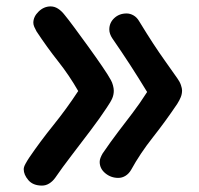

<svg xmlns="http://www.w3.org/2000/svg" viewBox="-20 -593 621 599"><path d="M111 -14Q83 -14 68.5 -31Q54 -48 54 -65Q54 -72 59.5 -82Q65 -92 71 -101Q105 -151 146.5 -202.5Q188 -254 224 -309Q196 -358 161.5 -401.5Q127 -445 94 -495Q90 -502 87 -509Q84 -516 84 -522Q84 -541 100.5 -557Q117 -573 138 -573Q150 -573 161 -566Q172 -559 182 -546Q192 -534 212 -507Q232 -480 255.5 -447.5Q279 -415 298.5 -386.5Q318 -358 326 -343Q330 -336 332.5 -326.5Q335 -317 335 -310Q335 -298 330.5 -287Q326 -276 313 -257Q292 -225 262.5 -186Q233 -147 203.5 -108.5Q174 -70 152 -38Q144 -27 133.5 -20.5Q123 -14 111 -14ZM349 -38Q326 -38 308.5 -52.5Q291 -67 291 -88Q291 -94 293.5 -100.5Q296 -107 300 -114Q326 -152 348.5 -181.5Q371 -211 393.5 -240.5Q416 -270 439 -306Q411 -352 386 -390.5Q361 -429 330 -474Q326 -480 323.5 -487Q321 -494 321 -501Q321 -522 336.5 -536.5Q352 -551 375 -551Q386 -551 396.5 -545Q407 -539 414 -527Q439 -486 458 -457Q477 -428 494.5 -403.5Q512 -379 533 -349Q541 -338 544.5 -327.5Q548 -317 548 -311Q548 -300 544 -290Q540 -280 533 -269Q496 -214 456.5 -164Q417 -114 389 -63Q382 -51 371.5 -44.5Q361 -38 349 -38Z"/></svg>

Font: Playpen Sans Medium
Style: Regular
Weight: 500
Designer: Laura Meseguer, Veronika Burian, José Scaglione
Foundry: TypeTogether
Version: Version 1.001